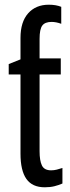

<svg xmlns="http://www.w3.org/2000/svg" viewBox="-20 -785 299 815"><path d="M187 -765Q218 -765 240 -756V-684Q218 -692 199 -692Q171 -692 159.5 -676.5Q148 -661 148 -620V-537H238V-469H148V-143Q148 -103 158 -82.5Q168 -62 197 -62Q209 -62 221 -65Q233 -68 245 -72V-6Q229 1 211 5.5Q193 10 170 10Q117 10 92 -25.5Q67 -61 67 -133V-469H17V-513L67 -533V-624Q67 -692 99.5 -728.5Q132 -765 187 -765Z"/></svg>

Font: Noto Sans ExtraCondensed
Style: Regular
Weight: 400
Width: 2
Designer: Monotype Design Team
Foundry: Monotype Imaging Inc.
Version: Version 2.013; ttfautohint (v1.8.4.7-5d5b)